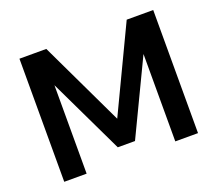

<svg xmlns="http://www.w3.org/2000/svg" viewBox="-119 -881 1188 1048"><g transform="rotate(-20 474.5 -357.5)"><path d="M525 -77H425L146 -660L216 -661V0H86V-715H242L503 -167H448L709 -715H863V0H731V-661L804 -660Z"/></g></svg>

Font: Wix Madefor Display
Style: Bold
Weight: 700
Designer: Dalton Maag Ltd
Foundry: Dalton Maag Ltd
Version: Version 3.100